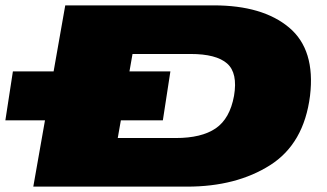

<svg xmlns="http://www.w3.org/2000/svg" viewBox="-80 -695 1218 715"><path d="M-60 -247H526.5L554.5 -429H-32ZM44 0H617Q800 0 926 -80Q1052 -160 1074.5 -338Q1095 -510 996.5 -592.5Q898 -675 716 -675H163ZM358.5 -181 413.5 -494H629.5Q725.5 -494 765.8 -458.5Q806 -423 791.5 -338Q776 -253 723.2 -217Q670.5 -181 574.5 -181Z"/></svg>

Font: Anybody ExtraExpanded Black
Style: Italic
Weight: 900
Width: 8
Italic angle: -10°
Version: Version 1.113;gftools[0.9.25]